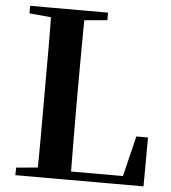

<svg xmlns="http://www.w3.org/2000/svg" viewBox="-53 -789 747 837"><g transform="rotate(5 321.0 -370.5)"><path d="M45 0 46 -33 198 -47H213V0ZM139 0Q141 -85 141 -169Q141 -253 141 -326V-394Q141 -481 141 -568Q141 -655 139 -741H286Q285 -656 284.5 -569.5Q284 -483 284 -400V-337Q284 -258 284.5 -172.5Q285 -87 286 0ZM213 0V-37H576L505 -5L556 -214H607L606 0ZM45 -708V-741H386V-708L231 -694H198Z"/></g></svg>

Font: Noto Serif JP ExtraLight
Style: Bold
Weight: 700
Version: Version 2.003-H1;hotconv 1.1.1;makeotfexe 2.6.0